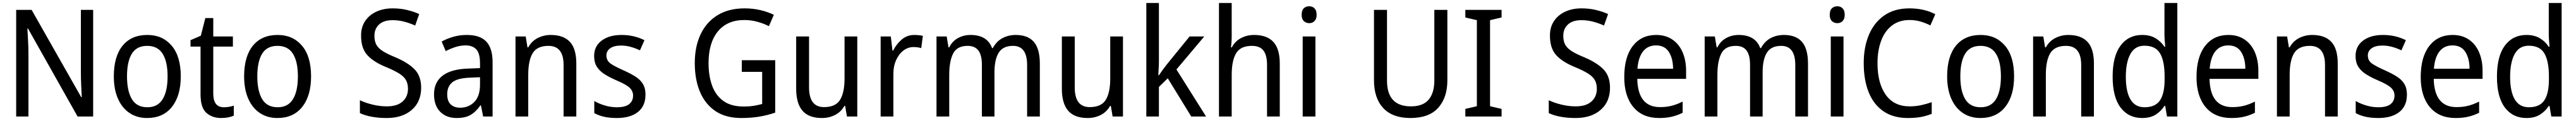

<svg xmlns="http://www.w3.org/2000/svg" viewBox="-20 -780 17201 810"><path d="M602 0H498L167 -589H163Q165 -552 167.5 -505.5Q170 -459 170 -413V0H88V-714H191L522 -130H526Q524 -161 522 -211Q520 -261 520 -302V-714H602Z M1187 -269Q1187 -139 1128 -64.5Q1069 10 962 10Q895 10 845 -23.5Q795 -57 767.5 -119.5Q740 -182 740 -269Q740 -402 798.5 -474Q857 -546 964 -546Q1065 -546 1126 -474.5Q1187 -403 1187 -269ZM828 -269Q828 -171 860.5 -116.5Q893 -62 964 -62Q1033 -62 1066 -116Q1099 -170 1099 -269Q1099 -367 1066 -420Q1033 -473 963 -473Q892 -473 860 -420Q828 -367 828 -269Z M1475 -62Q1492 -62 1510 -65Q1528 -68 1541 -73V-6Q1507 10 1456 10Q1397 10 1358 -24.5Q1319 -59 1319 -148V-468H1252V-511L1321 -541L1351 -659H1404V-536H1535V-468H1404V-153Q1404 -62 1475 -62Z M2057 -269Q2057 -139 1998 -64.5Q1939 10 1832 10Q1765 10 1715 -23.5Q1665 -57 1637.5 -119.5Q1610 -182 1610 -269Q1610 -402 1668.5 -474Q1727 -546 1834 -546Q1935 -546 1996 -474.5Q2057 -403 2057 -269ZM1698 -269Q1698 -171 1730.5 -116.5Q1763 -62 1834 -62Q1903 -62 1936 -116Q1969 -170 1969 -269Q1969 -367 1936 -420Q1903 -473 1833 -473Q1762 -473 1730 -420Q1698 -367 1698 -269Z M2792 -193Q2792 -99 2729.5 -44.5Q2667 10 2562 10Q2508 10 2462 1.5Q2416 -7 2383 -23V-109Q2418 -92 2466.5 -80Q2515 -68 2563 -68Q2632 -68 2668 -100.5Q2704 -133 2704 -185Q2704 -220 2690.5 -244Q2677 -268 2645 -288Q2613 -308 2558 -331Q2476 -364 2433.5 -410Q2391 -456 2391 -540Q2390 -596 2417 -637.5Q2444 -679 2492 -701.5Q2540 -724 2602 -724Q2654 -724 2699 -713Q2744 -702 2779 -686L2752 -609Q2717 -625 2679 -635Q2641 -645 2601 -645Q2542 -645 2511 -616Q2480 -587 2480 -541Q2480 -504 2493 -480.5Q2506 -457 2536.5 -437.5Q2567 -418 2619 -397Q2704 -361 2748 -316Q2792 -271 2792 -193Z M3097 -546Q3186 -546 3227.5 -501Q3269 -456 3269 -364V0H3206L3191 -75H3188Q3158 -32 3122.5 -11Q3087 10 3029 10Q2960 10 2919 -32Q2878 -74 2878 -149Q2878 -229 2934.5 -273Q2991 -317 3105 -321L3185 -324V-357Q3185 -422 3160.5 -449Q3136 -476 3089 -476Q3054 -476 3020.5 -465Q2987 -454 2956 -438L2929 -502Q2963 -521 3006 -533.5Q3049 -546 3097 -546ZM3117 -260Q3034 -257 3000 -229Q2966 -201 2966 -149Q2966 -103 2989.5 -81Q3013 -59 3052 -59Q3110 -59 3147.5 -98Q3185 -137 3185 -213V-263Z M3657 -546Q3742 -546 3785 -500Q3828 -454 3828 -355V0H3743V-345Q3743 -473 3642 -473Q3567 -473 3537 -424.5Q3507 -376 3507 -278V0H3422V-536H3490L3502 -463H3507Q3530 -505 3570.5 -525.5Q3611 -546 3657 -546Z M4290 -147Q4290 -70 4239 -30Q4188 10 4099 10Q4050 10 4013 1.5Q3976 -7 3948 -23V-104Q3976 -87 4016.5 -74.5Q4057 -62 4099 -62Q4155 -62 4181 -83Q4207 -104 4207 -140Q4207 -171 4183.5 -193Q4160 -215 4094 -243Q4048 -263 4015.5 -284Q3983 -305 3965 -333.5Q3947 -362 3947 -405Q3947 -471 3997.5 -508.5Q4048 -546 4130 -546Q4173 -546 4211 -537Q4249 -528 4283 -511L4253 -443Q4224 -457 4192 -466Q4160 -475 4126 -475Q4080 -475 4054.5 -457Q4029 -439 4029 -409Q4029 -375 4055.5 -355.5Q4082 -336 4148 -307Q4192 -287 4224 -266.5Q4256 -246 4273 -217.5Q4290 -189 4290 -147Z M4933 -377H5156V-26Q5103 -8 5048.5 1Q4994 10 4929 10Q4826 10 4757.5 -36Q4689 -82 4654 -164.5Q4619 -247 4619 -358Q4619 -467 4657.5 -549.5Q4696 -632 4770.5 -678Q4845 -724 4952 -724Q5007 -724 5056 -712.5Q5105 -701 5147 -681L5114 -605Q5078 -623 5036 -634.5Q4994 -646 4950 -646Q4836 -646 4773.5 -570Q4711 -494 4711 -357Q4711 -273 4734.5 -207.5Q4758 -142 4809.5 -104.5Q4861 -67 4945 -67Q4985 -67 5014.5 -72Q5044 -77 5069 -84V-299H4933Z M5704 -536V0H5635L5623 -71H5618Q5595 -30 5555 -10Q5515 10 5468 10Q5380 10 5338 -39Q5296 -88 5296 -186V-536H5382V-195Q5382 -63 5482 -63Q5559 -63 5589 -111.5Q5619 -160 5619 -255V-536Z M6085 -546Q6099 -546 6114 -544.5Q6129 -543 6142 -540L6131 -458Q6107 -465 6079 -465Q6043 -465 6012.5 -442Q5982 -419 5963.5 -378Q5945 -337 5945 -284V0H5860V-536H5928L5939 -441H5943Q5966 -486 6001.5 -516Q6037 -546 6085 -546Z M6762 -546Q6843 -546 6883 -499.5Q6923 -453 6923 -353V0H6838V-345Q6838 -473 6744 -473Q6677 -473 6648.5 -427.5Q6620 -382 6620 -296V0H6536V-346Q6536 -411 6512.5 -442Q6489 -473 6441 -473Q6370 -473 6344 -421.5Q6318 -370 6318 -279V0H6233V-536H6301L6313 -463H6318Q6339 -505 6377 -525.5Q6415 -546 6460 -546Q6572 -546 6604 -458H6609Q6633 -503 6673 -524.5Q6713 -546 6762 -546Z M7478 -536V0H7409L7397 -71H7392Q7369 -30 7329 -10Q7289 10 7242 10Q7154 10 7112 -39Q7070 -88 7070 -186V-536H7156V-195Q7156 -63 7256 -63Q7333 -63 7363 -111.5Q7393 -160 7393 -255V-536Z M7718 -370Q7718 -350 7716.5 -324Q7715 -298 7714 -276H7718Q7727 -290 7743 -312Q7759 -334 7771 -349L7923 -536H8021L7835 -315L8033 0H7934L7777 -256L7718 -198V0H7634V-760H7718Z M8204 -540Q8204 -498 8199 -463H8205Q8226 -504 8266 -525Q8306 -546 8353 -546Q8440 -546 8482.5 -499Q8525 -452 8525 -355V0H8440V-345Q8440 -410 8416 -441.5Q8392 -473 8339 -473Q8263 -473 8233.5 -423.5Q8204 -374 8204 -278V0H8119V-760H8204Z M8722 -738Q8743 -738 8757 -724Q8771 -710 8771 -681Q8771 -653 8757 -639Q8743 -625 8722 -625Q8700 -625 8685.5 -639Q8671 -653 8671 -681Q8671 -710 8685 -724Q8699 -738 8722 -738ZM8763 -536V0H8678V-536Z M9644 -242Q9644 -127 9583 -58.5Q9522 10 9397 10Q9278 10 9216 -56.5Q9154 -123 9154 -243V-714H9241V-240Q9241 -68 9401 -68Q9482 -68 9519.5 -113.5Q9557 -159 9557 -241V-714H9644Z M10006 0H9764V-51L9841 -69V-645L9764 -663V-714H10006V-663L9929 -645V-69L10006 -51Z M10730 -193Q10730 -99 10667.5 -44.5Q10605 10 10500 10Q10446 10 10400 1.5Q10354 -7 10321 -23V-109Q10356 -92 10404.5 -80Q10453 -68 10501 -68Q10570 -68 10606 -100.5Q10642 -133 10642 -185Q10642 -220 10628.5 -244Q10615 -268 10583 -288Q10551 -308 10496 -331Q10414 -364 10371.5 -410Q10329 -456 10329 -540Q10328 -596 10355 -637.5Q10382 -679 10430 -701.5Q10478 -724 10540 -724Q10592 -724 10637 -713Q10682 -702 10717 -686L10690 -609Q10655 -625 10617 -635Q10579 -645 10539 -645Q10480 -645 10449 -616Q10418 -587 10418 -541Q10418 -504 10431 -480.5Q10444 -457 10474.5 -437.5Q10505 -418 10557 -397Q10642 -361 10686 -316Q10730 -271 10730 -193Z M11038 -546Q11101 -546 11146 -515.5Q11191 -485 11214.5 -430.5Q11238 -376 11238 -306V-252H10912Q10916 -63 11064 -63Q11107 -63 11142 -72Q11177 -81 11215 -100V-25Q11178 -7 11141.5 1.5Q11105 10 11058 10Q10947 10 10886 -63Q10825 -136 10825 -264Q10825 -398 10882 -472Q10939 -546 11038 -546ZM11037 -476Q10982 -476 10950.5 -436Q10919 -396 10913 -320H11151Q11151 -387 11123.5 -431.5Q11096 -476 11037 -476Z M11891 -546Q11972 -546 12012 -499.5Q12052 -453 12052 -353V0H11967V-345Q11967 -473 11873 -473Q11806 -473 11777.5 -427.5Q11749 -382 11749 -296V0H11665V-346Q11665 -411 11641.5 -442Q11618 -473 11570 -473Q11499 -473 11473 -421.5Q11447 -370 11447 -279V0H11362V-536H11430L11442 -463H11447Q11468 -505 11506 -525.5Q11544 -546 11589 -546Q11701 -546 11733 -458H11738Q11762 -503 11802 -524.5Q11842 -546 11891 -546Z M12248 -738Q12269 -738 12283 -724Q12297 -710 12297 -681Q12297 -653 12283 -639Q12269 -625 12248 -625Q12226 -625 12211.5 -639Q12197 -653 12197 -681Q12197 -710 12211 -724Q12225 -738 12248 -738ZM12289 -536V0H12204V-536Z M12729 -646Q12661 -646 12613 -609.5Q12565 -573 12540.5 -507.5Q12516 -442 12516 -357Q12516 -223 12571 -145.5Q12626 -68 12731 -68Q12771 -68 12807.5 -76Q12844 -84 12878 -96V-18Q12844 -4 12806.5 3Q12769 10 12719 10Q12622 10 12556.5 -34.5Q12491 -79 12457.5 -161.5Q12424 -244 12424 -358Q12424 -464 12458.5 -546.5Q12493 -629 12561 -676.5Q12629 -724 12729 -724Q12827 -724 12902 -685L12869 -610Q12839 -625 12804.5 -635.5Q12770 -646 12729 -646Z M13428 -269Q13428 -139 13369 -64.5Q13310 10 13203 10Q13136 10 13086 -23.5Q13036 -57 13008.5 -119.5Q12981 -182 12981 -269Q12981 -402 13039.5 -474Q13098 -546 13205 -546Q13306 -546 13367 -474.5Q13428 -403 13428 -269ZM13069 -269Q13069 -171 13101.5 -116.5Q13134 -62 13205 -62Q13274 -62 13307 -116Q13340 -170 13340 -269Q13340 -367 13307 -420Q13274 -473 13204 -473Q13133 -473 13101 -420Q13069 -367 13069 -269Z M13790 -546Q13875 -546 13918 -500Q13961 -454 13961 -355V0H13876V-345Q13876 -473 13775 -473Q13700 -473 13670 -424.5Q13640 -376 13640 -278V0H13555V-536H13623L13635 -463H13640Q13663 -505 13703.5 -525.5Q13744 -546 13790 -546Z M14283 10Q14192 10 14139 -60Q14086 -130 14086 -267Q14086 -404 14139 -475Q14192 -546 14283 -546Q14336 -546 14372.5 -524Q14409 -502 14432 -467H14437Q14436 -484 14434 -506.5Q14432 -529 14432 -545V-760H14518V0H14449L14437 -71H14432Q14409 -35 14373 -12.5Q14337 10 14283 10ZM14299 -62Q14371 -62 14402 -108Q14433 -154 14433 -248V-269Q14433 -370 14403 -422Q14373 -474 14298 -474Q14235 -474 14204.5 -418.5Q14174 -363 14174 -266Q14174 -167 14205 -114.5Q14236 -62 14299 -62Z M14859 -546Q14922 -546 14967 -515.5Q15012 -485 15035.5 -430.5Q15059 -376 15059 -306V-252H14733Q14737 -63 14885 -63Q14928 -63 14963 -72Q14998 -81 15036 -100V-25Q14999 -7 14962.5 1.5Q14926 10 14879 10Q14768 10 14707 -63Q14646 -136 14646 -264Q14646 -398 14703 -472Q14760 -546 14859 -546ZM14858 -476Q14803 -476 14771.5 -436Q14740 -396 14734 -320H14972Q14972 -387 14944.5 -431.5Q14917 -476 14858 -476Z M15418 -546Q15503 -546 15546 -500Q15589 -454 15589 -355V0H15504V-345Q15504 -473 15403 -473Q15328 -473 15298 -424.5Q15268 -376 15268 -278V0H15183V-536H15251L15263 -463H15268Q15291 -505 15331.5 -525.5Q15372 -546 15418 -546Z M16051 -147Q16051 -70 16000 -30Q15949 10 15860 10Q15811 10 15774 1.5Q15737 -7 15709 -23V-104Q15737 -87 15777.5 -74.5Q15818 -62 15860 -62Q15916 -62 15942 -83Q15968 -104 15968 -140Q15968 -171 15944.5 -193Q15921 -215 15855 -243Q15809 -263 15776.5 -284Q15744 -305 15726 -333.5Q15708 -362 15708 -405Q15708 -471 15758.5 -508.5Q15809 -546 15891 -546Q15934 -546 15972 -537Q16010 -528 16044 -511L16014 -443Q15985 -457 15953 -466Q15921 -475 15887 -475Q15841 -475 15815.5 -457Q15790 -439 15790 -409Q15790 -375 15816.5 -355.5Q15843 -336 15909 -307Q15953 -287 15985 -266.5Q16017 -246 16034 -217.5Q16051 -189 16051 -147Z M16356 -546Q16419 -546 16464 -515.5Q16509 -485 16532.5 -430.5Q16556 -376 16556 -306V-252H16230Q16234 -63 16382 -63Q16425 -63 16460 -72Q16495 -81 16533 -100V-25Q16496 -7 16459.5 1.5Q16423 10 16376 10Q16265 10 16204 -63Q16143 -136 16143 -264Q16143 -398 16200 -472Q16257 -546 16356 -546ZM16355 -476Q16300 -476 16268.5 -436Q16237 -396 16231 -320H16469Q16469 -387 16441.5 -431.5Q16414 -476 16355 -476Z M16849 10Q16758 10 16705 -60Q16652 -130 16652 -267Q16652 -404 16705 -475Q16758 -546 16849 -546Q16902 -546 16938.5 -524Q16975 -502 16998 -467H17003Q17002 -484 17000 -506.5Q16998 -529 16998 -545V-760H17084V0H17015L17003 -71H16998Q16975 -35 16939 -12.5Q16903 10 16849 10ZM16865 -62Q16937 -62 16968 -108Q16999 -154 16999 -248V-269Q16999 -370 16969 -422Q16939 -474 16864 -474Q16801 -474 16770.5 -418.5Q16740 -363 16740 -266Q16740 -167 16771 -114.5Q16802 -62 16865 -62Z"/></svg>

Font: Noto Sans Gurmukhi UI SemiCondensed
Style: Regular
Weight: 400
Width: 4
Designer: Jelle Bosma - Monotype Design Team
Foundry: Monotype Imaging Inc.
Version: Version 2.004; ttfautohint (v1.8.4.7-5d5b)